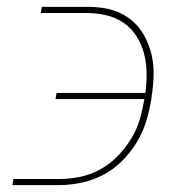

<svg xmlns="http://www.w3.org/2000/svg" viewBox="-20 -540 540 560"><path d="M16 0 19 -18H153Q182 -18 212.5 -24Q243 -30 271.5 -45.5Q300 -61 322.5 -84Q345 -107 362 -134.5Q379 -162 387.5 -191.5Q396 -221 401 -251H142L145 -269H404Q408 -298 407.5 -327.5Q407 -357 400 -384Q393 -411 378 -434.5Q363 -458 340.5 -473.5Q318 -489 290 -495.5Q262 -502 233 -502H99L102 -520H236Q261 -520 285 -516Q309 -512 330.5 -502Q352 -492 369.5 -476Q387 -460 398.5 -440Q410 -420 417.5 -397Q425 -374 427 -349.5Q429 -325 427 -299.5Q425 -274 421 -249Q416 -217 406 -185Q396 -153 378 -123.5Q360 -94 334.5 -69Q309 -44 278 -28.5Q247 -13 214.5 -6.5Q182 0 150 0Z"/></svg>

Font: Iosevka Term Curly Thin
Style: Italic
Weight: 100
Italic angle: -9°
Designer: Belleve Invis
Foundry: Belleve Invis
Version: Version 32.3.0